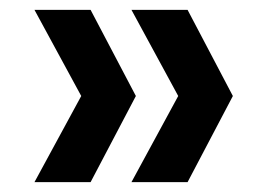

<svg xmlns="http://www.w3.org/2000/svg" viewBox="-20 -490 535 390"><path d="M164 -120H50L145 -295L50 -470H164L256 -295ZM361 -120H247L342 -295L247 -470H361L453 -295Z"/></svg>

Font: DM Sans 28pt SemiBold
Style: Regular
Weight: 600
Version: Version 4.004;gftools[0.9.30]